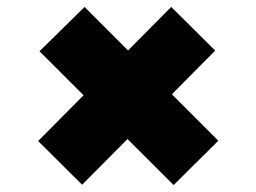

<svg xmlns="http://www.w3.org/2000/svg" viewBox="-20 -626 740 554"><path d="M224 -606 610 -220 481 -92 94 -478ZM90 -219 474 -606 601 -480 217 -93Z"/></svg>

Font: Parkinsans ExtraBold
Style: Regular
Weight: 800
Designer: Red Stone, Indian Type Foundry
Foundry: Indian Type Foundry
Version: Version 1.000